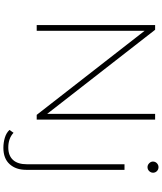

<svg xmlns="http://www.w3.org/2000/svg" viewBox="69 -829 957 1135"><g transform="rotate(90 547.5 -261.5)"><path d="M128 0V-700H156L653 -62V-700H687V0H659L162 -638V0ZM854 197Q823 197 794.5 188.5Q766 180 748 161L765 137Q798 168 852 168Q900 168 925.5 140Q951 112 951 58V-519H984V62Q984 123 950.5 160Q917 197 854 197ZM968 -655Q955 -655 945 -665Q935 -675 935 -687Q935 -701 945 -710.5Q955 -720 968 -720Q982 -720 991.5 -710.5Q1001 -701 1001 -688Q1001 -675 991.5 -665Q982 -655 968 -655Z"/></g></svg>

Font: Montserrat Thin ExtraLight
Style: Regular
Weight: 250
Version: Version 9.000